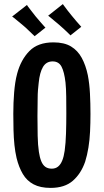

<svg xmlns="http://www.w3.org/2000/svg" viewBox="-20 -913 507 938"><path d="M227 5Q177 5 144 -12.5Q111 -30 91.5 -63Q72 -96 61 -141Q54 -171 50.5 -205Q47 -239 46 -277.5Q45 -316 45 -357Q45 -384 46 -410Q47 -436 49 -460.5Q51 -485 54.5 -508.5Q58 -532 64 -554Q82 -621 123.5 -663.5Q165 -706 241 -706Q294 -706 327 -686Q360 -666 379.5 -630Q399 -594 409 -546Q417 -505 419.5 -456Q422 -407 422 -356Q422 -312 420 -270.5Q418 -229 412 -192Q406 -155 396 -123Q376 -65 336 -30Q296 5 227 5ZM233 -89Q251 -89 263.5 -99Q276 -109 284 -128.5Q292 -148 296 -177Q301 -213 302.5 -261Q304 -309 304 -359Q304 -402 303.5 -441.5Q303 -481 300 -510Q294 -562 280.5 -587.5Q267 -613 237 -613Q206 -613 190 -586Q174 -559 169 -508Q167 -492 165.5 -473Q164 -454 164 -433Q164 -412 163.5 -389.5Q163 -367 163 -346Q163 -296 164 -250Q165 -204 170 -171Q174 -144 181.5 -125.5Q189 -107 201.5 -98Q214 -89 233 -89ZM324 -740Q325 -740 316 -748.5Q307 -757 294 -769.5Q281 -782 270 -791Q259 -800 246 -811Q233 -822 224 -829.5Q215 -837 215 -836L287 -893Q287 -893 293.5 -884Q300 -875 310 -862Q320 -849 330 -837Q341 -823 352.5 -810Q364 -797 371 -789Q378 -781 377 -782ZM149 -736Q150 -736 140.5 -744.5Q131 -753 118.5 -765.5Q106 -778 95 -787Q84 -796 71 -807Q58 -818 48.5 -825.5Q39 -833 39 -832L112 -889Q111 -889 117.5 -880Q124 -871 134.5 -858Q145 -845 154 -833Q166 -819 177 -806Q188 -793 195.5 -785Q203 -777 202 -778Z"/></svg>

Font: Truculenta
Style: Bold
Weight: 700
Designer: Ivan Castro, Eva Sanz & Omnibus-Type Team
Foundry: Omnibus-Type
Version: Version 1.002